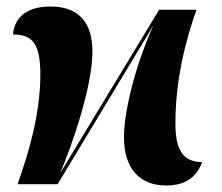

<svg xmlns="http://www.w3.org/2000/svg" viewBox="-20 -566 681 590"><path d="M491 4C556 4 587 -28 601 -68C542 -68 519 -106 519 -187C519 -322 552 -448 584 -536H469L165 -34C200 -117 264 -297 264 -408C264 -491 227 -546 135 -546C48 -546 23 -499 20 -460C79 -460 104 -433 104 -337C104 -213 66 -90 34 0H157L452 -489C400 -376 361 -230 361 -144C361 -47 410 4 491 4Z"/></svg>

Font: Noto Serif Display Condensed ExtraBold
Style: Regular
Weight: 800
Width: 3
Designer: Monotype Design Team
Foundry: Monotype Imaging Inc.
Version: Version 2.009